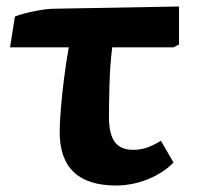

<svg xmlns="http://www.w3.org/2000/svg" viewBox="-20 -558 611 592"><path d="M338 14Q164 14 164 -151Q164 -177 167.5 -221Q171 -265 177.5 -316Q184 -367 192 -412H11L26 -507Q49 -516 83.5 -523Q118 -530 142 -531L532 -538V-421L515 -412H326Q319 -355 317.5 -295Q316 -235 316 -198Q316 -144 334 -120Q352 -96 391 -96Q412 -96 432 -102.5Q452 -109 476 -124L515 -57Q483 -24 435 -5Q387 14 338 14Z"/></svg>

Font: Literata 7pt
Style: Bold
Weight: 700
Designer: Latin by Veronika Burian and Jose Scaglione. Greek by Irene Vlachou. Cyrillic by Vera Evstafieva.
Foundry: TypeTogether
Version: Version 3.002